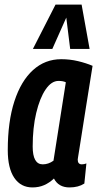

<svg xmlns="http://www.w3.org/2000/svg" viewBox="-20 -810 426 840"><path d="M284 10Q236 10 216 -29Q196 -10 173 0Q150 10 122 10Q71 10 42.5 -32Q14 -74 14 -153Q14 -278 43 -367Q72 -456 124.5 -503.5Q177 -551 248 -551Q286 -551 321.5 -542.5Q357 -534 385 -522Q367 -411 355.5 -337.5Q344 -264 337 -220Q330 -176 326.5 -153.5Q323 -131 321.5 -122.5Q320 -114 320 -112Q320 -91 338 -91Q348 -91 358 -95L349 -7Q323 10 284 10ZM214 -107 268 -450Q256 -456 236 -456Q205 -456 179.5 -418.5Q154 -381 138.5 -316Q123 -251 123 -169Q123 -91 167 -91Q192 -91 214 -107ZM124 -596 223 -790H337L372 -596H287L270 -733L209 -596Z"/></svg>

Font: Georama Condensed SemiBold
Style: Italic
Weight: 600
Width: 3
Italic angle: -9°
Designer: Jean-Baptiste Levee
Foundry: Production Type
Version: Version 1.000